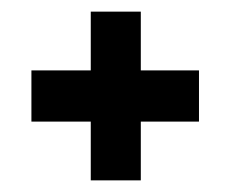

<svg xmlns="http://www.w3.org/2000/svg" viewBox="-20 -398 397 330"><path d="M222 -88V-189H322V-277H222V-378H136V-277H34V-189H136V-88Z"/></svg>

Font: Hussar Tani
Style: Bold
Weight: 700
Foundry: Cannot Into Space Fonts
Version: Version 0.92